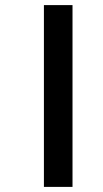

<svg xmlns="http://www.w3.org/2000/svg" viewBox="-20 -682 404 752"><path d="M152 -662H264V50H152Z"/></svg>

Font: Noto Sans Sinhala
Style: Regular
Weight: 400
Designer: Jelle Bosma - Monotype Design Team
Foundry: Monotype Imaging Inc.
Version: Version 2.006